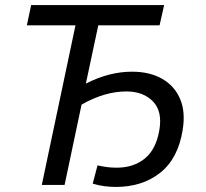

<svg xmlns="http://www.w3.org/2000/svg" viewBox="-20 -730 815 758"><path d="M145 0 278 -630H86L103 -710H628L610 -630H368L319 -400Q411 -447 501 -447Q571 -447 620 -419Q669 -391 691 -339.5Q713 -288 701 -216Q683 -104 612.5 -48Q542 8 437 8Q415 8 392 5Q369 2 346 -5L365 -77Q384 -73 401.5 -70.5Q419 -68 441 -68Q507 -68 551.5 -104Q596 -140 609 -216Q622 -291 583.5 -330Q545 -369 479 -369Q393 -369 302 -317L235 0Z"/></svg>

Font: Raleway Medium
Style: Italic
Weight: 500
Italic angle: -12°
Designer: Matt McInerney, Pablo Impallari, Rodrigo Fuenzalida
Foundry: Matt McInerney, Pablo Impallari, Rodrigo Fuenzalida
Version: Version 4.026